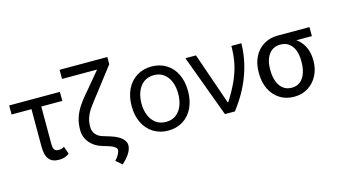

<svg xmlns="http://www.w3.org/2000/svg" viewBox="-95 -1055 2808 1586"><g transform="rotate(-15 1309.0 -262.0)"><path d="M439.5 -453.1H5.9V-530.3H439.5ZM259.8 -530.3V-129.9Q259.8 -102.5 267.6 -88.9Q275.4 -75.2 286.1 -72.3Q296.9 -69.3 312.5 -69.3Q324.2 -69.3 335.9 -73.7Q347.7 -78.1 354.5 -84L377 -17.6Q355.5 -2 334.5 3.9Q313.5 9.8 287.1 9.8Q231.4 9.8 203.6 -24.4Q175.8 -58.6 175.8 -133.8V-530.3Z M892.6 -707V-645.5L729.5 -433.6L702.1 -398.4Q664.1 -349.6 646.5 -322.3Q628.9 -294.9 617.7 -261.7Q606.4 -228.5 606.4 -184.6Q606.4 -149.4 627 -123.5Q647.5 -97.7 682.6 -86.9L746.1 -67.4Q785.2 -55.7 813.5 -39.1Q841.8 -22.5 856.9 -2Q872.1 18.6 872.1 41Q872.1 74.2 848.6 111.3Q825.2 148.4 785.2 182.6L734.4 138.7Q755.9 116.2 767.6 93.8Q779.3 71.3 779.3 55.7Q779.3 42 760.3 28.8Q741.2 15.6 708 5.9L665 -6.8Q597.7 -26.4 558.6 -73.2Q519.5 -120.1 519.5 -182.6Q519.5 -237.3 533.7 -282.7Q547.9 -328.1 574.7 -370.1Q601.6 -412.1 644.5 -462.9Q647.5 -465.8 649.9 -468.3Q652.3 -470.7 654.3 -473.6L849.6 -707ZM861.3 -707V-628.9H484.4V-707Z M981.4 -262.7Q981.4 -344.7 1011.7 -406.7Q1042 -468.8 1097.2 -502.9Q1152.3 -537.1 1223.6 -537.1Q1294.9 -537.1 1349.6 -502.9Q1404.3 -468.8 1434.1 -406.7Q1463.9 -344.7 1463.9 -262.7Q1463.9 -181.6 1434.1 -119.6Q1404.3 -57.6 1349.6 -23.4Q1294.9 10.7 1223.6 10.7Q1152.3 10.7 1097.2 -23.4Q1042 -57.6 1011.7 -119.6Q981.4 -181.6 981.4 -262.7ZM1379.9 -262.7Q1379.9 -317.4 1362.8 -362.8Q1345.7 -408.2 1310.5 -435.5Q1275.4 -462.9 1223.6 -462.9Q1171.9 -462.9 1136.2 -435.5Q1100.6 -408.2 1083 -362.8Q1065.4 -317.4 1065.4 -262.7Q1065.4 -208 1083 -163.1Q1100.6 -118.2 1136.2 -90.8Q1171.9 -63.5 1223.6 -63.5Q1275.4 -63.5 1310.5 -90.8Q1345.7 -118.2 1362.8 -163.1Q1379.9 -208 1379.9 -262.7Z M1512.7 -530.3H1603.5L1755.9 -88.9H1761.7Q1819.3 -179.7 1850.1 -252Q1880.9 -324.2 1893.1 -388.2Q1905.3 -452.1 1906.2 -530.3H1991.2Q1990.2 -395.5 1940.9 -260.7Q1891.6 -126 1793.9 0H1709Z M2297.9 -513.7Q2308.6 -512.7 2318.4 -507.3Q2328.1 -502 2340.8 -491.2Q2347.7 -486.3 2356 -481Q2364.3 -475.6 2374 -470.2Q2383.8 -464.8 2393.6 -460Q2435.5 -443.4 2466.3 -411.6Q2497.1 -379.9 2513.2 -336.9Q2529.3 -293.9 2529.3 -242.2V-232.4Q2529.3 -168.9 2501.5 -113.3Q2473.6 -57.6 2421.9 -23.9Q2370.1 9.8 2299.8 9.8Q2229.5 9.8 2176.8 -24.4Q2124 -58.6 2095.7 -117.7Q2067.4 -176.8 2067.4 -251V-262.7Q2067.4 -334 2095.2 -391.1Q2123 -448.2 2175.8 -481Q2228.5 -513.7 2297.9 -513.7ZM2299.8 -67.4Q2344.7 -67.4 2374 -92.3Q2403.3 -117.2 2417.5 -158.7Q2431.6 -200.2 2431.6 -251V-262.7Q2431.6 -311.5 2417.5 -350.6Q2403.3 -389.6 2373.5 -413.1Q2343.8 -436.5 2297.9 -436.5Q2253.9 -436.5 2224.1 -413.1Q2194.3 -389.6 2179.7 -350.6Q2165 -311.5 2165 -262.7V-251Q2165 -200.2 2179.7 -158.7Q2194.3 -117.2 2224.6 -92.3Q2254.9 -67.4 2299.8 -67.4ZM2569.3 -436.5H2297.9V-513.7H2569.3Z"/></g></svg>

Font: Pretendard JP Variable
Style: Regular
Weight: 400
Designer: Base glyphs from Inter by Rasmus Andersson; Hangul glyphs from Noto Sans CJK(Source Han Sans) by Jang Soo-young and Kang
Foundry: Kil Hyung-jin
Version: Version 1.307;Glyphs 3.2 (3192)